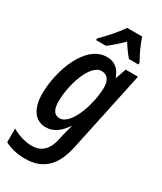

<svg xmlns="http://www.w3.org/2000/svg" viewBox="-250 -852 990 1176"><g transform="rotate(30 245.5 -263.5)"><path d="M154 -607H225C255 -630 289 -659 324 -694C344 -661 368 -629 387 -607H453L455 -619C433 -657 401 -724 388 -767H282C251 -720 196 -659 155 -619ZM199 -80C162 -80 143 -109 143 -167C143 -281 197 -460 280 -460C321 -460 342 -429 342 -379C342 -267 282 -80 199 -80ZM138 240C258 240 335 181 368 28L489 -541H402L377 -468H374C355 -519 324 -551 265 -551C116 -551 33 -325 33 -157C33 -47 82 10 153 10C209 10 250 -23 286 -75H289C285 -62 274 -23 268 4L262 33C244 113 203 151 136 151C85 151 30 131 -4 110V207C31 226 79 240 138 240Z"/></g></svg>

Font: Noto Sans Display SemiCondensed Medium
Style: Italic
Weight: 500
Width: 4
Italic angle: -12°
Designer: Monotype Design Team
Foundry: Monotype Imaging Inc.
Version: Version 1.900